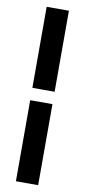

<svg xmlns="http://www.w3.org/2000/svg" viewBox="-96 -747 413 933"><g transform="rotate(10 110.5 -280.5)"><path d="M55.2 -710.9H165V-311H55.2ZM55.2 149.9V-250H165V149.9Z"/></g></svg>

Font: TASA Orbiter Display SemiBold
Style: Regular
Weight: 600
Designer: Weizhong Zhang
Version: Version 1.000;Glyphs 3.1.2 (3151)